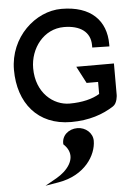

<svg xmlns="http://www.w3.org/2000/svg" viewBox="-61 -636 712 1016"><g transform="rotate(-5 295.0 -127.5)"><path d="M333 46C286 46 248 79 252 125C300 169 293 223 241 271C229 282 216 291 201 300L139 335L210 323C351 299 414 196 414 120C414 79 377 46 333 46ZM356 -278 403 -188H464V-124C426 -101 372 -87 304 -87C219 -87 128 -158 128 -290C128 -395 201 -493 309 -493C394 -493 449 -456 449 -384V-372L540 -370V-382C540 -507 461 -590 304 -590C166 -590 26 -464 26 -290C26 -115 126 11 304 11C400 11 474 -15 531 -52C555 -67 556 -110 556 -110V-111V-278Z"/></g></svg>

Font: Charger
Style: ExBd
Weight: 400
Designer: Jasper
Foundry: Cannot Into Space Fonts
Version: Version 0.99